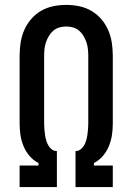

<svg xmlns="http://www.w3.org/2000/svg" viewBox="-20 -763 540 783"><path d="M60 0V-88H137V-98Q116 -109 100.5 -127Q85 -145 76 -167Q67 -189 63.5 -212Q60 -235 60 -259V-535Q60 -562 64 -588.5Q68 -615 78.5 -639.5Q89 -664 106.5 -684.5Q124 -705 147 -718.5Q170 -732 196.5 -737.5Q223 -743 250 -743Q277 -743 303.5 -737.5Q330 -732 353 -718.5Q376 -705 393.5 -684.5Q411 -664 421.5 -639.5Q432 -615 436 -588.5Q440 -562 440 -535V-259Q440 -235 436.5 -212Q433 -189 424 -167Q415 -145 399.5 -127Q384 -109 363 -98V-88H440V0H288V-147H289Q300 -147 309 -154Q318 -161 323.5 -171Q329 -181 332 -192Q335 -203 336.5 -214Q338 -225 339 -236.5Q340 -248 340 -259V-535Q340 -549 338.5 -563Q337 -577 332.5 -590.5Q328 -604 320.5 -616.5Q313 -629 302.5 -638Q292 -647 278 -651Q264 -655 250 -655Q236 -655 222 -651Q208 -647 197.5 -638Q187 -629 179.5 -616.5Q172 -604 167.5 -590.5Q163 -577 161.5 -563Q160 -549 160 -535V-259Q160 -248 161 -236.5Q162 -225 163.5 -214Q165 -203 168 -192Q171 -181 176.5 -171Q182 -161 191 -154Q200 -147 211 -147H212V0Z"/></svg>

Font: Iosevka Semibold
Style: Regular
Weight: 600
Monospace: yes
Designer: Belleve Invis
Foundry: Belleve Invis
Version: Version 33.2.3; ttfautohint (v1.8.4)